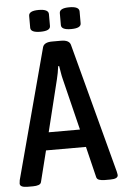

<svg xmlns="http://www.w3.org/2000/svg" viewBox="-58 -904 607 948"><g transform="rotate(-5 245.0 -430.5)"><path d="M40 2Q2 2 2 -17Q2 -22 4 -34L176 -678Q183 -702 223 -702H267Q307 -702 314 -678L485 -34Q486 -27 487 -23.5Q488 -20 488 -17Q488 2 450 2H422Q406 2 394.5 -2Q383 -6 381 -17L344 -169H146L108 -17Q106 -6 94.5 -2Q83 2 67 2ZM230 -513 167 -257H322L259 -513Q255 -528 252.5 -545Q250 -562 247 -578H242Q240 -562 237 -545Q234 -528 230 -513ZM322 -755Q273 -755 273 -779V-838Q273 -863 322 -863Q371 -863 371 -838V-779Q371 -755 322 -755ZM170 -755Q121 -755 121 -779V-838Q121 -863 170 -863Q219 -863 219 -838V-779Q219 -755 170 -755Z"/></g></svg>

Font: Asap Condensed Medium
Style: Regular
Weight: 500
Width: 3
Designer: Pablo Cosgaya
Foundry: Omnibus-Type
Version: Version 3.001; ttfautohint (v1.8.4.7-5d5b)